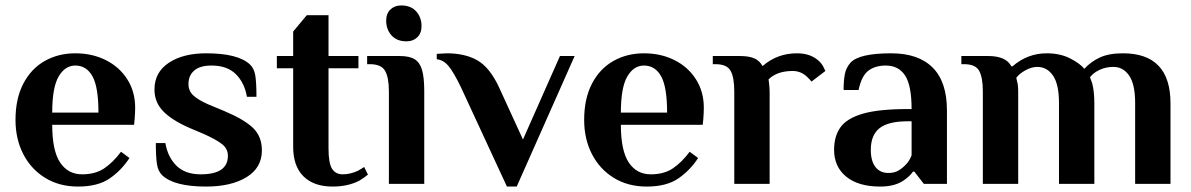

<svg xmlns="http://www.w3.org/2000/svg" viewBox="-20 -676 4380 706"><path d="M37 -235Q37 -313 65.5 -368Q94 -423 144 -451.5Q194 -480 257 -480Q319 -480 369 -455Q419 -430 448 -384.5Q477 -339 477 -280Q477 -261 475 -237L473 -217H172Q172 -122 201 -78.5Q230 -35 282 -35Q330 -35 362.5 -56.5Q395 -78 425 -118L456 -95Q427 -50 383.5 -20Q340 10 267 10Q198 10 146 -22Q94 -54 65.5 -109.5Q37 -165 37 -235ZM342 -262Q342 -356 320 -395.5Q298 -435 257 -435Q219 -435 195.5 -394.5Q172 -354 172 -262Z M577 -31Q561 -46 557 -73.5Q553 -101 553 -150H588Q597 -98 629 -66.5Q661 -35 718 -35Q818 -35 818 -103Q818 -129 796.5 -146Q775 -163 728 -184L676 -206Q612 -234 580 -267Q548 -300 548 -347Q548 -410 600.5 -445Q653 -480 738 -480Q855 -480 899 -439Q915 -424 919 -397Q923 -370 923 -320H888Q879 -372 847 -403.5Q815 -435 758 -435Q715 -435 694 -416.5Q673 -398 673 -367Q673 -342 690.5 -325.5Q708 -309 744 -293L804 -268Q878 -237 910.5 -205.5Q943 -174 943 -123Q943 -59 886.5 -24.5Q830 10 738 10Q621 10 577 -31Z M1058 -136V-425H998V-470H1058V-560L1108 -620H1188V-470H1298V-425H1188V-130Q1188 -76 1201 -55.5Q1214 -35 1240 -35Q1268 -35 1296 -48Q1307 -54 1319 -62L1333 -34Q1320 -23 1302 -12Q1260 10 1203 10Q1134 10 1096 -27.5Q1058 -65 1058 -136Z M1400 -600Q1400 -626 1415.5 -641Q1431 -656 1455 -656Q1491 -656 1510.5 -634Q1530 -612 1530 -580Q1530 -554 1514.5 -539Q1499 -524 1475 -524Q1439 -524 1419.5 -546Q1400 -568 1400 -600ZM1410 -340Q1410 -391 1396 -415.5Q1382 -440 1340 -440H1330V-470H1450Q1486 -470 1505 -458Q1524 -446 1532 -418.5Q1540 -391 1540 -340V0H1410Z M1675 -355Q1648 -411 1629 -433.5Q1610 -456 1586 -458V-478L1623 -480Q1690 -480 1735.5 -454Q1781 -428 1815 -355L1903 -163L2039 -470H2093L1880 10H1844Z M2128 -235Q2128 -313 2156.5 -368Q2185 -423 2235 -451.5Q2285 -480 2348 -480Q2410 -480 2460 -455Q2510 -430 2539 -384.5Q2568 -339 2568 -280Q2568 -261 2566 -237L2564 -217H2263Q2263 -122 2292 -78.5Q2321 -35 2373 -35Q2421 -35 2453.5 -56.5Q2486 -78 2516 -118L2547 -95Q2518 -50 2474.5 -20Q2431 10 2358 10Q2289 10 2237 -22Q2185 -54 2156.5 -109.5Q2128 -165 2128 -235ZM2433 -262Q2433 -356 2411 -395.5Q2389 -435 2348 -435Q2310 -435 2286.5 -394.5Q2263 -354 2263 -262Z M3015 -415 2964 -376Q2957 -385 2946 -395Q2924 -415 2895 -415Q2837 -415 2806 -384L2808 -369Q2810 -351 2810 -336V0H2680V-340Q2680 -391 2666.5 -415.5Q2653 -440 2611 -440H2601V-470H2700Q2734 -470 2753.5 -461.5Q2773 -453 2784 -433Q2838 -480 2910 -480Q2953 -480 2981 -460Q2999 -447 3007 -431.5Q3015 -416 3015 -415Z M3047 -125Q3047 -175 3070.5 -208Q3094 -241 3153 -258Q3212 -275 3317 -275H3332Q3332 -362 3308 -398.5Q3284 -435 3237 -435Q3198 -435 3173 -416Q3148 -397 3137 -345H3082Q3082 -379 3086.5 -403Q3091 -427 3107 -445Q3138 -480 3257 -480Q3357 -480 3409.5 -427.5Q3462 -375 3462 -270V0H3377L3342 -45H3337Q3328 -31 3309 -17Q3275 10 3217 10Q3136 10 3091.5 -26.5Q3047 -63 3047 -125ZM3312 -72Q3325 -86 3332 -105V-230H3317Q3246 -230 3214 -204.5Q3182 -179 3182 -125Q3182 -84 3199 -62Q3216 -40 3247 -40Q3268 -40 3283 -48.5Q3298 -57 3312 -72Z M3594 -340Q3594 -391 3580.5 -415.5Q3567 -440 3525 -440H3515V-470H3614Q3679 -470 3699 -432H3703Q3758 -480 3829 -480Q3878 -480 3914.5 -461.5Q3951 -443 3967 -423Q3991 -449 4024 -464.5Q4057 -480 4109 -480Q4284 -480 4284 -296V0H4154V-297Q4154 -366 4132 -398Q4110 -430 4074 -430Q4047 -430 4024 -419.5Q4001 -409 3988 -392Q3990 -388 3996 -370Q4004 -340 4004 -296V0H3874V-297Q3874 -366 3852 -398Q3830 -430 3794 -430Q3773 -430 3750.5 -417.5Q3728 -405 3717 -390L3720 -376Q3724 -364 3724 -337V0H3594Z"/></svg>

Font: Philosopher
Style: Bold
Weight: 700
Designer: Jovanny Lemonad
Foundry: Jovanny Lemonad
Version: Version 2.000